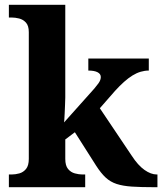

<svg xmlns="http://www.w3.org/2000/svg" viewBox="-20 -780 676 800"><path d="M17 0V-53H29Q44 -53 60.5 -57.5Q77 -62 88.5 -76Q100 -90 100 -118V-646Q100 -673 88 -686Q76 -699 59.5 -703Q43 -707 29 -707H17V-760H252V-374Q252 -361 251 -343Q250 -325 249.5 -308.5Q249 -292 248 -281Q247 -270 247 -270L373 -411Q384 -424 390 -432.5Q396 -441 398 -447.5Q400 -454 400 -459Q400 -472 386.5 -479Q373 -486 348 -486V-536H600V-486Q583 -486 566 -481Q549 -476 532 -465.5Q515 -455 497 -439Q479 -423 459 -401L396 -329L529 -131Q555 -91 582 -72Q609 -53 633 -53H636V0H622Q567 0 529.5 -2.5Q492 -5 466 -13.5Q440 -22 420.5 -40Q401 -58 381 -89L292 -229L252 -199V-118Q252 -90 263.5 -76Q275 -62 292 -57.5Q309 -53 323 -53H335V0Z"/></svg>

Font: Noto Serif Thai
Style: Regular
Weight: 400
Designer: Monotype Design Team
Foundry: Monotype Imaging Inc.
Version: Version 2.001